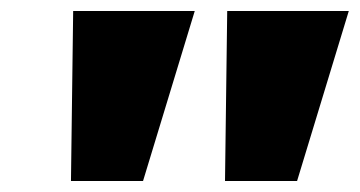

<svg xmlns="http://www.w3.org/2000/svg" viewBox="-20 -725 654 349"><path d="M109 -396 113 -705H334L240 -396ZM389 -396 393 -705H614L520 -396Z"/></svg>

Font: Nunito Sans 7pt SemiExpanded Black
Style: Italic
Weight: 900
Width: 6
Italic angle: -9°
Designer: Vernon Adams
Foundry: Vernon Adams
Version: Version 3.101;gftools[0.9.27]